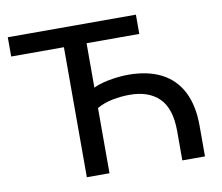

<svg xmlns="http://www.w3.org/2000/svg" viewBox="-78 -799 1032 893"><g transform="rotate(-10 438.5 -352.5)"><path d="M262 0V-614H13V-705H618V-614H369V-404Q388 -414 415.5 -421Q443 -428 474 -432Q505 -436 534 -436Q625 -436 689 -403.5Q753 -371 786.5 -306Q820 -241 820 -144V0H713V-138Q713 -245 663.5 -294Q614 -343 524 -343Q484 -343 443 -335Q402 -327 369 -308V0Z"/></g></svg>

Font: NunitoSans_10ptSemiBold
Style: Regular
Weight: 600
Designer: Vernon Adams
Foundry: Vernon Adams
Version: Version 3.101;gftools[0.9.27]